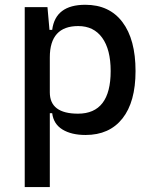

<svg xmlns="http://www.w3.org/2000/svg" viewBox="-20 -547 626 792"><path d="M82 224.6V-517.6H175.8L184.1 -423.8H195.3Q208.5 -527.3 332 -527.3Q431.2 -527.3 485.1 -455.8Q539.1 -384.3 539.1 -253.9Q539.1 -126.5 485.1 -58.3Q431.2 9.8 333 9.8Q274.4 9.8 237.5 -12.9Q200.7 -35.6 195.3 -80.1H185.5V224.6ZM302.7 -439.5Q185.5 -439.5 185.5 -310.5V-166Q185.5 -78.1 301.8 -78.1Q436.5 -78.1 436.5 -253.9Q436.5 -342.8 401.6 -391.1Q366.7 -439.5 302.7 -439.5Z"/></svg>

Font: Caskaydia Cove
Style: Regular
Weight: 400
Monospace: yes
Designer: Aaron Bell
Foundry: Saja Typeworks
Version: Version 4.300; ttfautohint (v1.8.3)